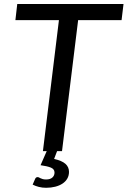

<svg xmlns="http://www.w3.org/2000/svg" viewBox="-20 -736 622 935"><path d="M163.5 126.5Q166.5 126.5 169.8 128.2Q173 130 177.5 132.2Q182 134.5 188.5 136.2Q195 138 204.5 138Q224.5 138 235 128.5Q245.5 119 245.5 104.5Q245.5 87.5 227.8 80.2Q210 73 177.5 68.5L207.5 0H189L267 -638H55L64 -716.5H581.5L572 -638H360.5L282 0H258L243.5 38Q281.5 46.5 298.8 62Q316 77.5 316 101Q316 119 307.8 133.5Q299.5 148 284.5 158Q269.5 168 249 173.2Q228.5 178.5 204.5 178.5Q185.5 178.5 169 174.2Q152.5 170 139 163L151 135.5Q154.5 126.5 163.5 126.5Z"/></svg>

Font: Lato
Style: Italic
Weight: 400
Italic angle: -7°
Designer: Lukasz Dziedzic
Foundry: tyPoland Lukasz Dziedzic
Version: Version 2.007; 2014-02-27